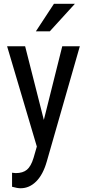

<svg xmlns="http://www.w3.org/2000/svg" viewBox="-20 -770 457 1003"><path d="M209 -143.6 305.2 -528.3H397L224.1 74.7Q204.6 142.6 168.9 178Q133.3 213.4 87.9 213.4Q70.3 213.4 43 205.6V132.3L62 134.3Q99.6 134.3 120.8 116.5Q142.1 98.6 155.3 54.7L172.4 -4.4L17.1 -528.3H111.3ZM261.7 -750H371.1L240.2 -606.4H167.5Z"/></svg>

Font: TypoPRO Roboto
Style: Regular
Weight: 400
Designer: Google
Version: Version 2.136; 2016